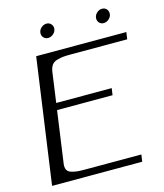

<svg xmlns="http://www.w3.org/2000/svg" viewBox="-131 -1015 951 1113"><g transform="rotate(-15 344.0 -458.5)"><path d="M688.5 -750 682.6 -708H349.6Q316.4 -708 299.8 -706.5Q283.2 -705.1 261.7 -699.2Q240.2 -693.4 229.5 -678.7Q218.8 -664.1 214.8 -639.6L189.5 -458H522.5L516.6 -417H183.6L140.6 -110.4Q136.7 -85.9 143.6 -71.3Q150.4 -56.6 170.4 -50.8Q190.4 -44.9 206.5 -43.5Q222.7 -42 255.9 -42H588.9L583 0H42L147.5 -750ZM586.9 -917Q604.5 -917 614.7 -904.8Q625 -892.6 623 -875Q621.1 -858.4 606.9 -846.2Q592.8 -834 575.2 -834Q558.6 -834 548.3 -846.2Q538.1 -858.4 540 -875Q542 -892.6 556.2 -904.8Q570.3 -917 586.9 -917ZM290 -875Q288.1 -858.4 273.4 -846.2Q258.8 -834 242.2 -834Q225.6 -834 214.8 -846.2Q204.1 -858.4 206.1 -875Q208 -892.6 222.7 -904.8Q237.3 -917 253.9 -917Q270.5 -917 281.2 -904.8Q292 -892.6 290 -875Z"/></g></svg>

Font: okolaks
Style: RegularItalic
Weight: 500
Italic angle: -8°
Version: Version 000.6.0